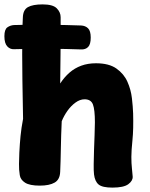

<svg xmlns="http://www.w3.org/2000/svg" viewBox="-37 -842 682 874"><path d="M67 -762Q68 -797 90 -809.5Q112 -822 157 -822Q204 -822 221.5 -804Q239 -786 239 -764Q239 -744 239 -724.5Q239 -705 239 -675.5Q239 -646 238.5 -595.5Q238 -545 237 -462Q256 -491 279.5 -511.5Q303 -532 333 -543Q363 -554 400 -554Q459 -554 493 -530Q527 -506 543 -470Q559 -434 563.5 -395Q568 -356 569 -326Q571 -254 566 -205Q561 -156 561 -128Q561 -98 563.5 -76Q566 -54 567 -38Q568 -19 547 -3.5Q526 12 475 12Q429 12 412 -2Q395 -16 391 -48Q389 -65 389.5 -94.5Q390 -124 391 -158.5Q392 -193 393.5 -226.5Q395 -260 395 -285Q395 -343 386 -366.5Q377 -390 348 -390Q327 -390 306.5 -375Q286 -360 270 -337.5Q254 -315 244 -290Q241 -226 240 -165.5Q239 -105 237 -61Q236 -25 212 -11Q188 3 144 3Q98 3 77 -10.5Q56 -24 53 -45Q49 -69 49.5 -95.5Q50 -122 51 -147Q53 -187 56.5 -223Q60 -259 68 -301Q66 -402 65 -474Q64 -546 64 -594.5Q64 -643 64.5 -675Q65 -707 65.5 -727Q66 -747 67 -762ZM27 -618Q9 -617 -4 -631Q-17 -645 -17 -677Q-17 -708 -3.5 -717.5Q10 -727 27 -728Q56 -729 96 -729.5Q136 -730 179.5 -729.5Q223 -729 263 -728Q303 -727 332 -726Q352 -725 364 -713Q376 -701 376 -671Q376 -640 364 -628Q352 -616 332 -617Q303 -618 263 -619Q223 -620 179.5 -620Q136 -620 96 -619.5Q56 -619 27 -618Z"/></svg>

Font: Playpen Sans ExtraBold
Style: Regular
Weight: 800
Designer: Laura Meseguer, Veronika Burian, José Scaglione
Foundry: TypeTogether
Version: Version 1.001